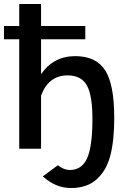

<svg xmlns="http://www.w3.org/2000/svg" viewBox="-29 -750 633 968"><path d="M329 198Q251 198 187 139L263 83Q292 107 323 107Q382 107 409 50.5Q436 -6 437 -141Q438 -267 409.5 -318.5Q381 -370 312 -370Q216 -370 178 -268V0H68V-552H-9V-619H68V-730H178V-619H401V-552H178V-376Q241 -467 350 -467Q455 -467 501 -396Q547 -325 547 -155Q547 -42 527.5 33.5Q508 109 459 153.5Q410 198 329 198Z"/></svg>

Font: Raleway-v4020 SemiBold
Style: Regular
Weight: 600
Designer: Matt McInerney, Pablo Impallari, Rodrigo Fuenzalida
Foundry: Matt McInerney, Pablo Impallari, Rodrigo Fuenzalida
Version: Version 4.020;PS 004.020;hotconv 1.0.88;makeotf.lib2.5.64775